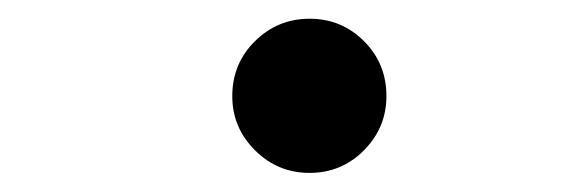

<svg xmlns="http://www.w3.org/2000/svg" viewBox="-20 -459 626 205"><path d="M310.5 -274.4Q276.4 -274.4 252.2 -298.6Q228 -322.8 228 -356.4Q228 -391.1 252.2 -415Q276.4 -439 310.5 -439Q344.7 -439 368.7 -415Q392.6 -391.1 392.6 -356.4Q392.6 -322.8 368.7 -298.6Q344.7 -274.4 310.5 -274.4Z"/></svg>

Font: Cascadia Code NF SemiBold
Style: Italic
Weight: 600
Italic angle: -10°
Monospace: yes
Designer: Aaron Bell
Foundry: Saja Typeworks
Version: Version 2404.023; ttfautohint (v1.8.4)